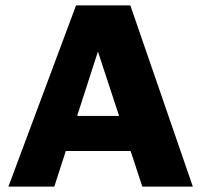

<svg xmlns="http://www.w3.org/2000/svg" viewBox="-20 -687 742 707"><path d="M11 0 260 -667H460L690 0H504L295 -636L388 -644L180 0ZM159 -131 193 -260H491L508 -131Z"/></svg>

Font: Maven Pro ExtraBold
Style: Regular
Weight: 800
Designer: Joe Prince
Foundry: Joe Prince
Version: Version 2.100